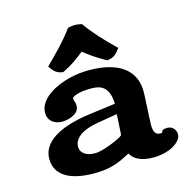

<svg xmlns="http://www.w3.org/2000/svg" viewBox="-107 -832 954 950"><g transform="rotate(-15 370.0 -357.0)"><path d="M393.9 -718.4 383.2 -721.1C365 -725.5 347.8 -724.2 333.1 -721.4L321.3 -719.2L314.9 -710.3C283.6 -666.8 231.8 -613.2 191.3 -573.7L177.4 -559.3L188.8 -543.1C197.9 -531.1 211.7 -519.4 231.4 -515.6L242.1 -513.5L251.6 -518.2C290.9 -537.7 324.5 -561.8 356 -588C386.4 -563 421.6 -539.2 458.4 -518.9L468 -513.5L479.2 -515.5C501.5 -519.4 515 -532.6 523 -542.5L536.3 -558.8L521 -573.7C480.6 -613.1 431.2 -665.5 399.8 -710.1ZM438.3 -142.3C438 -138.3 437.2 -136.5 428 -130.7C393.1 -111 324 -85 293.4 -85C232.3 -85 217.1 -115.7 217.1 -137C217.1 -176 252.3 -212.2 343.3 -227.4L444.4 -244.4ZM564.8 10C647.6 10 711 -30.9 711 -70C711 -92.9 693.6 -114 669 -114C625.5 -114 648.2 -96 630 -96C604.6 -96 593.7 -110.8 593.8 -149.4C593.8 -151.9 593.8 -154.5 594 -157.1L601 -299.8C610.9 -441.2 499.8 -484.2 392.7 -489.3C383.1 -489.8 373.6 -490 364.1 -490C346.7 -490 329.3 -488.8 312.2 -486.5C207.2 -472.7 103 -417.9 103 -342C103 -297.4 139.3 -278 173 -278C210.9 -278 262.7 -296.3 262.7 -335C262.7 -346.2 261.5 -352.7 256.7 -364.2C256.4 -365.8 255.8 -370.9 255.8 -378C255.8 -379.6 274.1 -395.5 328.8 -399.2C336.9 -399.7 345 -400 352.7 -400C398.4 -400 445.3 -389.2 448.4 -296.4L312.6 -278.5C151.9 -256.6 64 -200 64 -116.6C64 -22.7 154.4 10 259.2 10C332.4 10 376.7 -1.4 447 -40.1C447.9 -40.6 448.3 -40.8 449.2 -41.4C465.2 -10.4 502.5 10 564.8 10Z"/></g></svg>

Font: Linux Libertine Mono O 
Style: Mono Bold
Weight: 400
Designer: Philipp H. Poll
Foundry: Philipp H. Poll
Version: Version 5.1.7